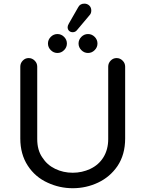

<svg xmlns="http://www.w3.org/2000/svg" viewBox="-20 -999 780 1030"><path d="M342.8 -853.5Q342.8 -861.3 349.6 -873L399.4 -960Q409.2 -979.5 432.6 -979.5Q448.2 -979.5 459 -969.2Q469.7 -959 469.7 -942.4Q469.7 -926.8 460 -917L392.6 -836.9Q383.8 -826.2 370.1 -826.2Q358.4 -826.2 350.6 -833.5Q342.8 -840.8 342.8 -853.5ZM237.3 -765.6Q237.3 -786.1 252.4 -801.3Q267.6 -816.4 288.1 -816.4Q308.6 -816.4 323.7 -801.3Q338.9 -786.1 338.9 -765.6Q338.9 -745.1 323.7 -730Q308.6 -714.8 288.1 -714.8Q267.6 -714.8 252.4 -730Q237.3 -745.1 237.3 -765.6ZM401.4 -765.6Q401.4 -786.1 416.5 -801.3Q431.6 -816.4 452.1 -816.4Q472.7 -816.4 487.8 -801.3Q502.9 -786.1 502.9 -765.6Q502.9 -745.1 487.8 -730Q472.7 -714.8 452.1 -714.8Q431.6 -714.8 416.5 -730Q401.4 -745.1 401.4 -765.6ZM236.3 -18.6Q168.9 -48.8 128.9 -110.4Q88.9 -171.9 88.9 -255.9V-641.6Q88.9 -660.2 102.1 -673.8Q115.2 -687.5 133.8 -687.5Q152.3 -687.5 166 -673.8Q179.7 -660.2 179.7 -641.6V-252.9Q179.7 -193.4 207 -154.3Q232.4 -114.3 275.9 -93.3Q319.3 -72.3 370.1 -72.3Q419.9 -72.3 463.9 -92.8Q509.8 -114.3 535.2 -155.8Q560.5 -197.3 560.5 -252.9V-641.6Q560.5 -660.2 573.7 -673.8Q586.9 -687.5 605.5 -687.5Q624 -687.5 637.7 -673.8Q651.4 -660.2 651.4 -641.6V-255.9Q651.4 -169.9 610.4 -108.4Q570.3 -49.8 506.3 -19.5Q442.4 10.7 370.1 10.7Q299.8 10.7 236.3 -18.6Z"/></svg>

Font: KTXP_ComRound
Style: Medium
Weight: 500
Version: Version 1.01;May 16, 2022;FontCreator 13.0.0.2683 64-bit